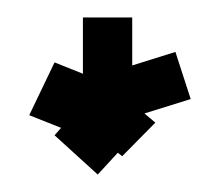

<svg xmlns="http://www.w3.org/2000/svg" viewBox="-20 -711 242 220"><path d="M92 -511 42.5 -556 50 -564.5 13.5 -579 42.5 -639.5 75 -626.5V-691H131.5V-636L181 -651.5L198.5 -597.5L145.5 -581L158 -570.5L120 -532L115 -536Z"/></svg>

Font: Anybody Condensed ExtraBold
Style: Regular
Weight: 800
Width: 3
Designer: Tyler Finck
Foundry: Etcetera Type Company
Version: Version 1.010; ttfautohint (v1.8.3) -l 8 -r 50 -G 200 -x 14 